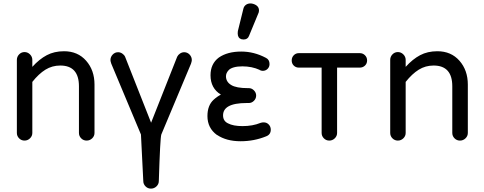

<svg xmlns="http://www.w3.org/2000/svg" viewBox="-20 -821 2842 1128"><path d="M535.2 -324.2V-40Q535.2 -21.5 521.5 -8.3Q507.8 4.9 488.8 4.9Q470.2 4.9 457 -8.3Q443.8 -21.5 443.8 -40V-314Q443.8 -436 334 -436Q286.1 -436 246.8 -411.6Q207.5 -387.2 169.9 -339.8V-40Q169.9 -21.5 156.2 -8.3Q142.6 4.9 124 4.9Q105.5 4.9 92.3 -8.3Q79.1 -21.5 79.1 -40V-469.2Q79.1 -487.8 92.3 -501.5Q105.5 -515.1 124 -515.1Q142.6 -515.1 156.2 -501.5Q169.9 -487.8 169.9 -469.2V-428.2Q210.9 -473.6 254.9 -496.8Q298.8 -520 356 -520Q437 -520 486.1 -464.1Q535.2 -408.2 535.2 -324.2Z M1062 -514.2Q1080.6 -514.2 1093.8 -500.5Q1106.9 -486.8 1106.9 -467.8Q1106.9 -461.4 1102.1 -446.8L927.7 -30.8Q920.9 -9.8 913.1 242.2Q913.1 260.7 899.4 273.9Q885.7 287.1 866.7 287.1Q848.1 287.1 835 273.9Q821.8 260.7 821.8 242.2L808.1 -30.8L633.8 -446.8Q628.9 -461.4 628.9 -467.8Q628.9 -486.8 642.1 -500.5Q655.3 -514.2 673.8 -514.2Q686.5 -514.2 698 -506.6Q709.5 -499 714.8 -487.8L867.7 -100.1L1021 -487.8Q1026.4 -499 1037.8 -506.6Q1049.3 -514.2 1062 -514.2Z M1528.8 -102.1Q1546.9 -102.1 1558.8 -89.6Q1570.8 -77.1 1570.8 -59.1Q1570.8 -30.3 1543.5 -20Q1472.7 8.8 1393.6 8.8Q1310.5 8.8 1255.9 -27.8H1254.9Q1198.7 -68.4 1198.7 -139.2Q1198.7 -201.7 1234.9 -234.9Q1254.9 -253.4 1277.8 -265.1Q1216.8 -302.2 1216.8 -378.9Q1216.8 -446.3 1265.6 -482.9Q1316.4 -518.1 1397.5 -518.1Q1472.7 -518.1 1542.5 -481Q1563.5 -470.7 1563.5 -444.8Q1563.5 -427.7 1552 -416.3Q1540.5 -404.8 1523.4 -404.8Q1516.1 -404.8 1505.9 -409.2V-410.2Q1460.4 -431.2 1403.8 -431.2Q1374.5 -431.2 1354 -425.3Q1333.5 -419.4 1324.2 -409.7Q1314.9 -399.9 1311.3 -391.1Q1307.6 -382.3 1307.6 -373Q1307.6 -340.3 1337.9 -321.8Q1367.7 -303.2 1436.5 -303.2H1441.9Q1459 -303.2 1471.9 -290Q1484.9 -276.9 1484.9 -259.8Q1484.9 -241.7 1471.9 -228.8Q1459 -215.8 1441.9 -215.8H1429.7Q1356.4 -215.8 1321.8 -195.8Q1290.5 -177.7 1290.5 -143.1Q1290.5 -109.9 1319.8 -96.2Q1350.1 -80.1 1404.8 -80.1Q1464.4 -80.1 1510.7 -99.1Q1519.5 -102.1 1528.8 -102.1ZM1501.5 -759.8Q1501.5 -748.5 1497.6 -742.2L1442.9 -609.9Q1435.1 -588.9 1410.6 -588.9Q1407.2 -588.9 1397.5 -590.8Q1376.5 -598.1 1376.5 -625Q1376.5 -635.3 1377.4 -638.2L1409.7 -769Q1413.1 -784.2 1424.6 -792.5Q1436 -800.8 1451.7 -800.8Q1460 -800.8 1468.8 -797.9Q1501.5 -787.1 1501.5 -759.8Z M2093.8 -423.8H1960.4V-40Q1960.4 -21.5 1946.8 -8.3Q1933.1 4.9 1914.6 4.9Q1896 4.9 1882.8 -8.3Q1869.6 -21.5 1869.6 -40V-423.8H1735.8Q1717.8 -423.8 1705.8 -435.8Q1693.8 -447.8 1693.8 -465.8Q1693.8 -483.9 1705.8 -496.3Q1717.8 -508.8 1735.8 -508.8H2093.8Q2111.8 -508.8 2124.3 -496.3Q2136.7 -483.9 2136.7 -465.8Q2136.7 -447.8 2124.3 -435.8Q2111.8 -423.8 2093.8 -423.8Z M2728.5 -324.2V-40Q2728.5 -21.5 2714.8 -8.3Q2701.2 4.9 2682.1 4.9Q2663.6 4.9 2650.4 -8.3Q2637.2 -21.5 2637.2 -40V-314Q2637.2 -436 2527.3 -436Q2479.5 -436 2440.2 -411.6Q2400.9 -387.2 2363.3 -339.8V-40Q2363.3 -21.5 2349.6 -8.3Q2335.9 4.9 2317.4 4.9Q2298.8 4.9 2285.6 -8.3Q2272.5 -21.5 2272.5 -40V-469.2Q2272.5 -487.8 2285.6 -501.5Q2298.8 -515.1 2317.4 -515.1Q2335.9 -515.1 2349.6 -501.5Q2363.3 -487.8 2363.3 -469.2V-428.2Q2404.3 -473.6 2448.2 -496.8Q2492.2 -520 2549.3 -520Q2630.4 -520 2679.4 -464.1Q2728.5 -408.2 2728.5 -324.2Z"/></svg>

Font: Aka-Acid-Varela
Style: Regular
Weight: 400
Designer: Joe Prince, Avraham Cornfeld, Cyberella
Foundry: Joe Prince, Avraham Cornfeld, Cyberella
Version: Version 2.000; ttfautohint (v1.5.33-1714) -l 8 -r 50 -G 200 